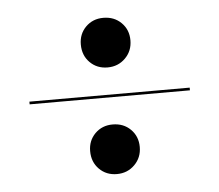

<svg xmlns="http://www.w3.org/2000/svg" viewBox="-36 -525 486 426"><g transform="rotate(-5 207.0 -312.0)"><path d="M385.8 -309H28.8V-315H385.8ZM153.5 -431.3Q153.5 -454.8 169.1 -470.4Q184.8 -486 208.2 -486Q232.5 -486 248.2 -470.4Q264 -454.8 264 -431.1Q264 -407.5 248 -391.5Q232 -375.5 208.4 -375.5Q184.8 -375.5 169.1 -391.3Q153.5 -407 153.5 -431.3ZM153.5 -193.8Q153.5 -217.2 169.1 -232.9Q184.8 -248.5 208.2 -248.5Q232.5 -248.5 248.2 -232.9Q264 -217.2 264 -193.6Q264 -170 248 -154Q232 -138 208.4 -138Q184.8 -138 169.1 -153.8Q153.5 -169.5 153.5 -193.8Z"/></g></svg>

Font: Moniqa Black
Style: Regular
Weight: 900
Designer: Rajesh Rajput
Foundry: Rajesh Rajput
Version: Version 1.000